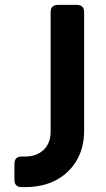

<svg xmlns="http://www.w3.org/2000/svg" viewBox="-20 -765 433 785"><path d="M69 0Q39 0 39 -30V-95Q39 -125 69 -125H82Q130 -125 158.5 -152.5Q187 -180 187 -226V-715Q187 -745 217 -745H294Q324 -745 324 -715V-231Q324 -162 294 -110Q264 -58 210 -29Q156 0 82 0Z"/></svg>

Font: Pitagon Sans Text
Style: Bold
Weight: 700
Designer: Travis Tran
Foundry: Pitagon
Version: Version 1.001; ttfautohint (v1.8.4.7-5d5b);gftools[0.9.26]